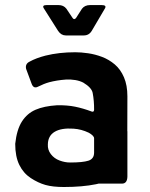

<svg xmlns="http://www.w3.org/2000/svg" viewBox="-20 -724 590 757"><path d="M330 -200.7Q301 -214.7 269.7 -216.7Q221.7 -220 195.5 -204.3Q169.3 -188.7 168.7 -154.7Q167.3 -133.7 180.5 -116.3Q193.7 -99 214.8 -91.2Q236 -83.3 256.3 -83.3Q306.3 -83.3 328.7 -90.5Q351 -97.7 351 -122.3V-178.7Q351 -188.7 330 -200.7ZM481.7 -137Q477.7 -71.3 445.2 -40Q412.7 -8.7 358.7 2.3Q304.7 13.3 231.7 13.3Q188 13.3 159.2 5.2Q130.3 -3 101.3 -22Q72.3 -41 56.2 -73.8Q40 -106.7 40 -157Q46 -213 66.5 -245Q87 -277 120.2 -291.3Q153.3 -305.7 205 -309Q245.3 -309.7 276.3 -303.3Q307.3 -297 341.3 -284.3Q350 -281 351 -290.7Q351.3 -327 345.3 -358Q341 -378.7 308.3 -398.3Q281 -412.3 239.3 -410.3Q204 -407.7 173.7 -399.7Q153.3 -394 130 -382.3Q112.3 -373 104.7 -393.7L83 -452.3Q78.3 -472.3 97.3 -481.3Q122 -495 159.3 -504.7Q212.7 -518 276.7 -518Q299.7 -518 327.3 -514Q355 -510 382.3 -499.7Q409.7 -489.3 432.5 -470Q455.3 -450.7 468.8 -419.2Q482.3 -387.7 482.3 -344ZM355.7 -206.7H482.3V-28Q481.7 0 460.7 0H372Q354 0 354 -20.7ZM209 -602.3 153 -690.7Q144.3 -704 163.7 -704H210.7Q230.7 -704 241.7 -689.7L266.3 -653Q272.3 -644.3 279.7 -653L303.3 -689.7Q314.3 -704 335.3 -704H380.7Q400.7 -704 394.3 -691.7L342.3 -603.3Q331.3 -584.3 310.7 -584.3H239.3Q221 -584.3 209 -602.3Z"/></svg>

Font: Vivano Light
Style: Regular
Weight: 300
Designer: Joe Prince, Josias Burgherr
Version: Version 2.064;September 19, 2022;FontCreator 14.0.0.2877 64-